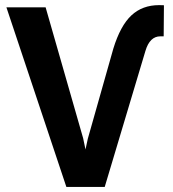

<svg xmlns="http://www.w3.org/2000/svg" viewBox="-20 -740 683 760"><path d="M309.1 -192.9 318.4 -148.4 327.6 -190.9 428.7 -547.9Q456.5 -638.2 500 -679Q543.5 -719.7 609.9 -719.7L628.9 -719.2L627.9 -596.2H614.7Q572.8 -596.2 555.7 -538.6L394.5 0H242.7L5.4 -710.9H160.6Z"/></svg>

Font: Roboto-o
Style: o-Bold
Weight: 700
Designer: Google
Version: Version 2.134; 2016; ttfautohint (v1.6)